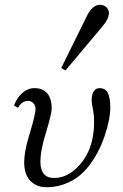

<svg xmlns="http://www.w3.org/2000/svg" viewBox="-20 -782 519 810"><path d="M238.3 -495.1 346.7 -714.8Q370.1 -761.7 401.4 -761.7Q418 -761.7 428.7 -751.5Q439.5 -741.2 439.5 -727.1Q439.5 -702.1 412.1 -670.4L255.9 -484.4ZM39.1 -336.9Q51.3 -369.6 74.2 -389.9Q97.2 -410.2 125 -410.2Q162.1 -410.2 180.2 -387.2Q198.2 -364.3 198.2 -324.2Q198.2 -302.7 171.9 -215.8Q150.4 -145.5 150.4 -100.6Q150.4 -31.2 208 -31.2Q249 -31.2 284.9 -57.6Q320.8 -84 344.7 -127Q377 -185.1 377 -269.5Q377 -295.4 373.5 -312.5Q366.7 -344.2 366.7 -361.3Q366.7 -382.3 375.2 -396.2Q383.8 -410.2 399.9 -410.2Q424.8 -410.2 435.1 -389.6Q445.3 -369.1 445.3 -329.1Q445.3 -277.8 420.7 -206.1Q396 -134.3 353.5 -80.1Q319.3 -36.6 273.2 -14.4Q227.1 7.8 175.8 7.8Q136.2 7.8 110.4 -16.6Q82 -43.5 82 -97.7Q82 -141.1 102.5 -209Q129.9 -298.8 129.9 -322.3Q129.9 -337.4 120.6 -346.9Q111.3 -356.4 97.7 -356.4Q72.8 -356.4 55.7 -327.1Z"/></svg>

Font: Theano Modern
Style: Regular
Weight: 400
Designer: Alexey Kryukov
Version: Version 2.00